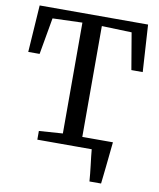

<svg xmlns="http://www.w3.org/2000/svg" viewBox="-98 -820 891 1076"><g transform="rotate(10 347.5 -281.5)"><path d="M371 -59H550.5V-31H371ZM485.5 180Q484.2 159.8 481.7 136.2Q479.3 112.6 476.4 88.4Q473.5 64.1 470.8 41.4Q468.2 18.7 466.7 0L435.7 -59H577Q574.9 -39 572.4 -14.9Q569.9 9.2 567.3 35.1Q564.7 61 561.9 86.8Q559.1 112.6 556.5 136.5Q554 160.4 551.6 180ZM292.1 -59V-689.8L123 -684.1L86.3 -475.5H21.7L39.5 -743H656.4L673.1 -475.5H608.5L573.1 -684.1L402.7 -689.8V-59L539.7 -49.5V0H157.2V-49.5Z"/></g></svg>

Font: Merriweather 7pt Light
Style: Regular
Weight: 300
Designer: Eben Sorkin
Foundry: Eben Sorkin
Version: Version 2.200;gftools[0.9.31]